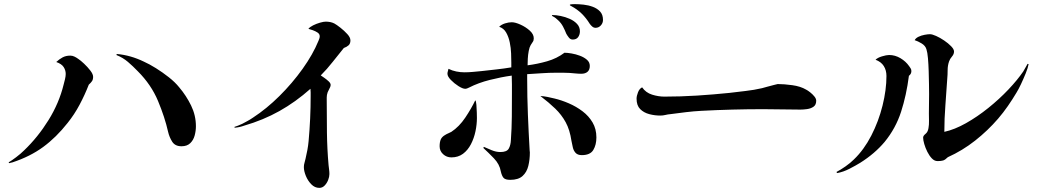

<svg xmlns="http://www.w3.org/2000/svg" viewBox="-20 -851 5040 932"><path d="M432 -478Q432 -465 426.5 -457Q421 -449 411 -440Q392 -391 366.5 -343Q341 -295 308 -254Q253 -184 189.5 -137.5Q126 -91 41 -63Q38 -62 32.5 -61Q27 -60 24 -59L22 -63Q36 -71 58.5 -88Q81 -105 97 -121Q164 -185 215.5 -268Q267 -351 289 -441Q292 -452 295.5 -466.5Q299 -481 299 -492Q299 -510 289 -525.5Q279 -541 253 -550Q268 -564 284 -572.5Q300 -581 321 -581Q332 -581 342 -576Q352 -571 360 -565Q371 -558 388 -542Q405 -526 418.5 -508.5Q432 -491 432 -478ZM931 -238Q931 -216 925 -193.5Q919 -171 903.5 -156Q888 -141 861 -141Q830 -141 816 -163Q802 -185 796 -211Q780 -282 747 -361Q714 -440 649 -505Q625 -530 601 -550.5Q577 -571 545 -584L547 -589Q614 -583 678 -552Q705 -540 737 -520Q769 -500 799.5 -476Q830 -452 850 -427Q884 -387 907.5 -339Q931 -291 931 -238Z M1681 -655Q1681 -639 1672 -631Q1663 -623 1649 -618Q1621 -584 1594.5 -550Q1568 -516 1537 -485Q1543 -481 1554.5 -473Q1566 -465 1575.5 -456Q1585 -447 1585 -439Q1585 -430 1577 -416.5Q1569 -403 1567 -390Q1566 -384 1566 -378Q1566 -372 1566 -366Q1566 -287 1567 -207.5Q1568 -128 1575 -49Q1576 -39 1577.5 -28Q1579 -17 1579 -6Q1579 7 1573 22.5Q1567 38 1556 49.5Q1545 61 1530 61Q1508 61 1491 43.5Q1474 26 1464.5 2.5Q1455 -21 1455 -40Q1455 -51 1458 -60.5Q1461 -70 1463 -80Q1468 -101 1472 -122.5Q1476 -144 1478 -166Q1483 -221 1485.5 -275.5Q1488 -330 1488 -385Q1488 -394 1488 -402.5Q1488 -411 1487 -420Q1415 -356 1336.5 -312Q1258 -268 1165 -241Q1154 -237 1142.5 -234.5Q1131 -232 1119 -231L1118 -235Q1125 -237 1135 -241Q1145 -245 1156 -250Q1169 -257 1182 -264Q1195 -271 1208 -280Q1274 -323 1336.5 -385Q1399 -447 1449 -517Q1499 -587 1526 -653Q1528 -658 1530 -663.5Q1532 -669 1532 -675Q1532 -686 1521.5 -693Q1511 -700 1498 -704.5Q1485 -709 1477 -711Q1484 -720 1500 -728Q1516 -736 1533.5 -741Q1551 -746 1561 -746Q1572 -746 1582.5 -744Q1593 -742 1603 -737Q1614 -731 1632.5 -716.5Q1651 -702 1666 -685.5Q1681 -669 1681 -655Z M2295 -278Q2295 -247 2288 -213.5Q2281 -180 2266 -151Q2251 -122 2227.5 -104.5Q2204 -87 2171 -87Q2148 -87 2131 -102.5Q2114 -118 2114 -141Q2114 -161 2119.5 -174Q2125 -187 2141 -196Q2149 -201 2156.5 -204Q2164 -207 2171 -211Q2209 -236 2238.5 -280Q2268 -324 2287 -364Q2291 -361 2292.5 -342.5Q2294 -324 2294.5 -304.5Q2295 -285 2295 -278ZM2843 -531Q2843 -512 2832 -502.5Q2821 -493 2802 -493Q2788 -493 2773.5 -494.5Q2759 -496 2745 -497Q2729 -498 2713 -498Q2697 -498 2680 -498Q2645 -498 2609.5 -495.5Q2574 -493 2539 -491V-469Q2539 -382 2542.5 -295Q2546 -208 2551 -121Q2551 -119 2551.5 -116Q2552 -113 2552 -111Q2552 -76 2544.5 -45.5Q2537 -15 2516.5 3.5Q2496 22 2457 22Q2433 22 2424.5 12.5Q2416 3 2411 -19Q2405 -54 2377.5 -82.5Q2350 -111 2326 -133L2329 -138Q2345 -131 2366.5 -122Q2388 -113 2409 -113Q2440 -113 2449.5 -129.5Q2459 -146 2460 -172Q2464 -228 2464.5 -285Q2465 -342 2465 -399Q2465 -420 2465 -441.5Q2465 -463 2464 -484Q2413 -477 2357.5 -463Q2302 -449 2257 -426Q2253 -424 2248 -422Q2243 -420 2238 -420Q2226 -420 2205.5 -433Q2185 -446 2168.5 -463Q2152 -480 2152 -493Q2152 -499 2154 -505Q2156 -511 2157 -517Q2175 -508 2195 -504Q2215 -500 2234 -500Q2255 -500 2276 -502Q2297 -504 2318 -506Q2353 -510 2389.5 -514Q2426 -518 2462 -524V-547Q2462 -566 2461 -592Q2460 -618 2454.5 -645Q2449 -672 2437 -693Q2425 -714 2403 -721Q2414 -732 2431.5 -737.5Q2449 -743 2464 -743Q2481 -743 2506.5 -731.5Q2532 -720 2551.5 -702.5Q2571 -685 2571 -665Q2571 -654 2566 -647.5Q2561 -641 2556 -632Q2550 -622 2546.5 -603.5Q2543 -585 2542 -566Q2541 -547 2541 -534Q2588 -540 2635.5 -553.5Q2683 -567 2720 -595Q2734 -595 2754.5 -591.5Q2775 -588 2795 -580.5Q2815 -573 2829 -561Q2843 -549 2843 -531ZM2875 -184Q2875 -148 2860 -123Q2845 -98 2804 -98Q2784 -98 2774 -109Q2764 -120 2760.5 -136Q2757 -152 2754 -167Q2746 -221 2726 -257.5Q2706 -294 2675.5 -323.5Q2645 -353 2603 -385Q2620 -384 2637.5 -380.5Q2655 -377 2671 -373Q2705 -365 2741 -349.5Q2777 -334 2807.5 -311Q2838 -288 2856.5 -256.5Q2875 -225 2875 -184ZM2795 -699Q2795 -683 2786.5 -671Q2778 -659 2760 -659Q2749 -659 2741.5 -668.5Q2734 -678 2729 -687Q2722 -705 2713 -722Q2704 -739 2690 -752Q2684 -758 2677.5 -763Q2671 -768 2663 -772Q2659 -774 2659 -776Q2659 -778 2662 -778Q2679 -778 2701.5 -773.5Q2724 -769 2745.5 -759.5Q2767 -750 2781 -735Q2795 -720 2795 -699ZM2907 -754Q2907 -739 2896.5 -727.5Q2886 -716 2871 -716Q2862 -716 2855 -722Q2848 -728 2843 -735Q2825 -764 2803.5 -785Q2782 -806 2752 -822Q2751 -823 2748.5 -824Q2746 -825 2746 -827Q2746 -830 2756.5 -830.5Q2767 -831 2770 -831Q2789 -831 2812.5 -828.5Q2836 -826 2857.5 -818Q2879 -810 2893 -795Q2907 -780 2907 -754Z M3942 -362Q3942 -342 3929 -333Q3916 -324 3898 -321.5Q3880 -319 3865 -319Q3820 -319 3775 -320Q3730 -321 3685 -321Q3610 -321 3534.5 -319Q3459 -317 3384 -313Q3347 -311 3309.5 -306.5Q3272 -302 3235 -297Q3222 -296 3210 -293Q3198 -290 3185 -290Q3158 -290 3131.5 -297Q3105 -304 3087.5 -321.5Q3070 -339 3070 -372Q3070 -385 3077 -403Q3084 -421 3097 -427Q3115 -401 3145.5 -391.5Q3176 -382 3205 -382Q3284 -382 3363 -387Q3442 -392 3520 -400Q3560 -405 3600 -409.5Q3640 -414 3679 -423Q3685 -425 3702.5 -429.5Q3720 -434 3736.5 -438.5Q3753 -443 3755 -443Q3786 -443 3826 -437.5Q3866 -432 3893 -416Q3901 -412 3912.5 -403Q3924 -394 3933 -383Q3942 -372 3942 -362Z M4404 -506Q4404 -492 4392 -483Q4380 -389 4354 -308.5Q4328 -228 4274 -162Q4226 -105 4156 -61Q4135 -48 4104 -32Q4073 -16 4044 -11L4040 -16Q4061 -27 4084.5 -43.5Q4108 -60 4125 -77Q4174 -124 4209.5 -193Q4245 -262 4264 -338.5Q4283 -415 4283 -482Q4283 -510 4270 -530.5Q4257 -551 4230 -561Q4240 -571 4261.5 -577.5Q4283 -584 4296 -584Q4325 -584 4351 -568.5Q4377 -553 4393 -530Q4397 -525 4400.5 -519Q4404 -513 4404 -506ZM4973 -540Q4970 -522 4959 -495Q4948 -468 4936 -442.5Q4924 -417 4914 -401Q4895 -369 4872.5 -336.5Q4850 -304 4825 -275Q4775 -217 4713.5 -168.5Q4652 -120 4581 -88Q4568 -75 4558 -72Q4548 -69 4531 -69Q4516 -69 4503.5 -82Q4491 -95 4481.5 -114Q4472 -133 4466.5 -152Q4461 -171 4461 -183Q4461 -192 4472.5 -201Q4484 -210 4487 -229Q4490 -246 4489.5 -264.5Q4489 -283 4489 -300L4490 -394Q4490 -411 4489.5 -441.5Q4489 -472 4488 -505.5Q4487 -539 4484.5 -568Q4482 -597 4477 -612Q4472 -629 4454 -640Q4436 -651 4420 -656Q4425 -666 4438.5 -672.5Q4452 -679 4468 -682Q4484 -685 4494 -685Q4505 -685 4524 -676.5Q4543 -668 4563 -654.5Q4583 -641 4597 -626.5Q4611 -612 4611 -601Q4611 -588 4601 -576.5Q4591 -565 4587 -553Q4580 -533 4580 -510.5Q4580 -488 4578 -467Q4574 -403 4569 -339Q4564 -275 4564 -211Q4614 -222 4669 -253Q4724 -284 4777.5 -327Q4831 -370 4875 -416.5Q4919 -463 4947 -504Q4953 -514 4959 -525Q4965 -536 4968 -541Z"/></svg>

Font: Kaisei Tokumin Medium
Style: Regular
Weight: 500
Designer: Font-Kai, 金井和夫
Foundry: KAZUO KANAI
Version: Version 5.003